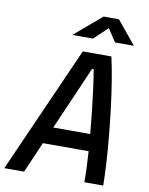

<svg xmlns="http://www.w3.org/2000/svg" viewBox="-120 -967 802 1036"><g transform="rotate(10 281.5 -449.0)"><path d="M-23.4 0 284.2 -693.8H440.9Q453.6 -638.7 465.1 -568.6Q476.6 -498.5 486.1 -421.9Q495.6 -345.2 502.7 -268.8Q509.8 -192.4 513.9 -123.3Q518.1 -54.2 518.6 0H415Q415.5 -33.7 413.8 -77.1Q412.1 -120.6 408.7 -168.9H158.2L85 0ZM198.7 -261.7H401.4Q395.5 -325.7 388.4 -389.4Q381.3 -453.1 373.8 -510Q366.2 -566.9 358.9 -609.9H350.1ZM212.9 -771.5 362.3 -898.4H446.3L550.8 -771.5H447.3L400.9 -841.8L326.2 -771.5Z"/></g></svg>

Font: Cascadia Mono
Style: Italic
Weight: 400
Italic angle: -10°
Monospace: yes
Designer: Aaron Bell
Foundry: Saja Typeworks
Version: Version 2404.023; ttfautohint (v1.8.4)